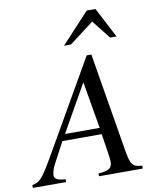

<svg xmlns="http://www.w3.org/2000/svg" viewBox="-148 -985 856 1058"><g transform="rotate(-10 280.0 -455.5)"><path d="M548 -742 460 -911H411L254 -742H293L430 -846L512 -742ZM369 -262H175L324 -525ZM564 0V-16C511 -20 500 -31 486 -115L394 -668H368L83 -172C8 -42 -5 -25 -51 -16V0H135V-16C88 -18 73 -30 73 -49C73 -65 81 -89 95 -115L154 -226H374L394 -95C395 -86 396 -77 396 -69C396 -35 382 -19 319 -16V0Z"/></g></svg>

Font: XITS
Style: Italic
Weight: 400
Italic angle: -16.33°
Designer: MicroPress Inc., with final additions and corrections provided by Coen Hoffman, Elsevier (retired)
Version: Version 1.302